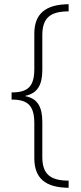

<svg xmlns="http://www.w3.org/2000/svg" viewBox="-20 -734 387 912"><path d="M306 158V124C218 124 181 92 181 12V-155C181 -225 159 -266 101 -277V-279C158 -291 181 -331 181 -401V-567C181 -649 219 -680 306 -680V-714C198 -713 143 -670 143 -574V-407C143 -321 111 -295 35 -295V-261C112 -261 143 -233 143 -148V17C143 114 197 157 306 158Z"/></svg>

Font: Noto Sans Myanmar SemiCondensed ExtraLight
Style: Regular
Weight: 200
Width: 4
Designer: Monotype Design Team
Foundry: Monotype Imaging Inc.
Version: Version 2.107